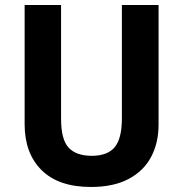

<svg xmlns="http://www.w3.org/2000/svg" viewBox="-20 -734 728 764"><path d="M611 -239Q611 -165 581 -109Q551 -53 491 -21.5Q431 10 342 10Q213 10 145.5 -57Q78 -124 78 -240V-714H223V-262Q223 -178 253.5 -146Q284 -114 345 -114Q408 -114 436.5 -148.5Q465 -183 465 -263V-714H611Z"/></svg>

Font: Noto Sans Gujarati SemiCondensed
Style: Bold
Weight: 700
Width: 4
Designer: Jelle Bosma - Monotype Design Team, Universal Thirst
Foundry: Monotype Imaging Inc.
Version: Version 2.106; ttfautohint (v1.8.4.7-5d5b)